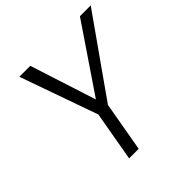

<svg xmlns="http://www.w3.org/2000/svg" viewBox="-184 -846 993 993"><g transform="rotate(-45 312.0 -350.0)"><path d="M205 0 253 -273 102 -700H182L299 -337L545 -700H624L323 -273L275 0Z"/></g></svg>

Font: DM Sans 16pt Light
Style: Italic
Weight: 300
Italic angle: -10°
Version: Version 4.004;gftools[0.9.30]